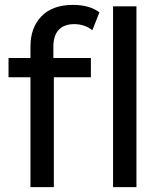

<svg xmlns="http://www.w3.org/2000/svg" viewBox="-20 -768 672 788"><path d="M105 0V-577Q105 -655 150.5 -701.5Q196 -748 280 -748Q311 -748 339.5 -740.5Q368 -733 388 -717L359 -644Q344 -656 325 -662.5Q306 -669 285 -669Q243 -669 221 -645.5Q199 -622 199 -576V-505L201 -461V0ZM15 -451V-530H353V-451ZM444 0V-742H540V0Z"/></svg>

Font: MOST Montserrat Medium
Style: Regular
Weight: 500
Designer: Julieta Ulanovsky
Foundry: Julieta Ulanovsky
Version: Version 8.000;March 11, 2024;FontCreator 15.0.0.2926 64-bit